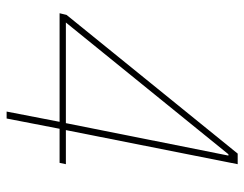

<svg xmlns="http://www.w3.org/2000/svg" viewBox="-99 -639 738 580"><g transform="rotate(90 270.0 -349.0)"><path d="M317 0 348 -160H20L25 -181L444 -698H476L373 -179H476L472 -160H369L338 0ZM48 -179H352L450 -670H446Z"/></g></svg>

Font: IBM Plex Sans Cond Thin
Style: Italic
Weight: 100
Width: 3
Italic angle: -11°
Designer: Mike Abbink, Paul van der Laan, Pieter van Rosmalen
Foundry: Bold Monday
Version: Version 1.3